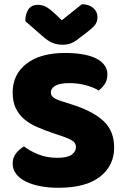

<svg xmlns="http://www.w3.org/2000/svg" viewBox="-20 -874 591 910"><path d="M237 -241Q193 -256 157 -271.5Q121 -287 95 -309Q69 -331 54.5 -361.5Q40 -392 40 -436Q40 -521 105.5 -572Q171 -623 289 -623Q332 -623 369 -617Q406 -611 432.5 -598.5Q459 -586 474 -566.5Q489 -547 489 -521Q489 -495 477 -476.5Q465 -458 448 -445Q426 -459 389 -469.5Q352 -480 308 -480Q263 -480 242 -467.5Q221 -455 221 -436Q221 -421 234 -411.5Q247 -402 273 -394L326 -377Q420 -347 470.5 -300.5Q521 -254 521 -174Q521 -89 454 -36.5Q387 16 257 16Q211 16 171.5 8.5Q132 1 102.5 -13.5Q73 -28 56.5 -49.5Q40 -71 40 -99Q40 -128 57 -148.5Q74 -169 94 -180Q122 -158 162.5 -142Q203 -126 251 -126Q300 -126 320 -141Q340 -156 340 -176Q340 -196 324 -206.5Q308 -217 279 -227ZM273 -778 368 -854Q401 -854 421.5 -836.5Q442 -819 442 -793Q442 -773 432.5 -759Q423 -745 396 -724L341 -682Q329 -673 313 -667.5Q297 -662 277 -662Q250 -662 228.5 -671Q207 -680 181 -703L100 -774Q100 -808 114.5 -829.5Q129 -851 160 -851Q180 -851 197.5 -842Q215 -833 247 -803Z"/></svg>

Font: Baloo Thambi
Style: Regular
Weight: 400
Designer: Aadarsh Rajan and Ek Type
Foundry: Ek Type
Version: Version 1.100;PS 1.000;hotconv 1.0.88;makeotf.lib2.5.647800;